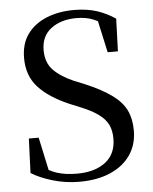

<svg xmlns="http://www.w3.org/2000/svg" viewBox="-54 -794 684 857"><g transform="rotate(-5 288.0 -366.0)"><path d="M268 17Q206 17 148.5 0Q91 -17 53 -41L59 -195H103L140 -23L90 -47L83 -80Q131 -45 169.5 -32.5Q208 -20 260 -20Q340 -20 387.5 -56.5Q435 -93 435 -162Q435 -198 422.5 -224Q410 -250 380 -272Q350 -294 298 -315L254 -333Q163 -372 116 -423.5Q69 -475 69 -554Q69 -619 100.5 -662Q132 -705 186.5 -727Q241 -749 309 -749Q367 -749 411.5 -734.5Q456 -720 494 -694L489 -548H443L407 -712L459 -688L464 -654Q424 -686 392 -699Q360 -712 317 -712Q248 -712 203.5 -678.5Q159 -645 159 -582Q159 -526 191.5 -492.5Q224 -459 282 -434L329 -415Q404 -383 448 -351Q492 -319 510.5 -280.5Q529 -242 529 -190Q529 -127 497 -80.5Q465 -34 406.5 -8.5Q348 17 268 17Z"/></g></svg>

Font: Noto Serif TC ExtraLight Medium
Style: Regular
Weight: 500
Version: Version 2.002-H1;hotconv 1.1.0;makeotfexe 2.6.0